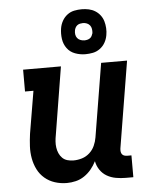

<svg xmlns="http://www.w3.org/2000/svg" viewBox="-55 -830 710 885"><g transform="rotate(-5 300.0 -388.0)"><path d="M219 8Q190 8 163.5 -0.5Q137 -9 116.5 -26.5Q96 -44 84 -68Q72 -92 67 -119.5Q62 -147 63.5 -175.5Q65 -204 69 -233L102 -429H63V-530H238L187 -217Q184 -202 183 -187.5Q182 -173 184 -159Q186 -145 191.5 -132.5Q197 -120 206.5 -110.5Q216 -101 229.5 -97Q243 -93 258 -93Q278 -93 297.5 -99Q317 -105 332.5 -119Q348 -133 356.5 -152Q365 -171 368 -190L424 -530H544L478 -129Q477 -121 478 -114Q479 -107 483 -102Q487 -97 493.5 -95Q500 -93 508 -93H526V8H491Q468 8 445.5 4Q423 0 404 -11Q385 -22 372.5 -40.5Q360 -59 356 -81Q346 -61 332 -44Q318 -27 299.5 -14.5Q281 -2 260 3Q239 8 219 8ZM356 -576Q331 -576 308 -584.5Q285 -593 271 -612Q257 -631 253.5 -655.5Q250 -680 254 -705Q257 -723 266 -739Q275 -755 289.5 -766Q304 -777 321.5 -780.5Q339 -784 356 -784Q373 -784 389 -780.5Q405 -777 418.5 -768.5Q432 -760 441.5 -747.5Q451 -735 455.5 -720Q460 -705 461 -688Q462 -671 459 -655Q456 -637 447 -621Q438 -605 423 -594Q408 -583 390.5 -579.5Q373 -576 356 -576ZM356 -640Q363 -640 369.5 -641.5Q376 -643 382 -647Q388 -651 391 -657.5Q394 -664 396 -670Q397 -680 395.5 -689.5Q394 -699 388.5 -706Q383 -713 374.5 -716.5Q366 -720 356 -720Q350 -720 343 -718.5Q336 -717 330.5 -713Q325 -709 321.5 -702.5Q318 -696 317 -690Q315 -680 316.5 -670.5Q318 -661 323.5 -654Q329 -647 338 -643.5Q347 -640 356 -640Z"/></g></svg>

Font: Iosevka Curly Slab Extended
Style: Bold Italic
Weight: 700
Width: 7
Italic angle: -9°
Monospace: yes
Designer: Belleve Invis
Foundry: Belleve Invis
Version: Version 11.0.0; ttfautohint (v1.8.3)